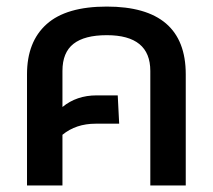

<svg xmlns="http://www.w3.org/2000/svg" viewBox="-20 -570 655 590"><path d="M63 0V-341.8Q63 -441.9 123.3 -495.8Q183.6 -549.8 308.1 -549.8Q550.8 -549.8 550.8 -341.8V0H441.9V-352.1Q441.9 -461.9 308.1 -461.9Q239.7 -461.9 205.8 -435.3Q171.9 -408.7 171.9 -352.1V-241.2Q215.3 -276.9 276.9 -276.9H341.8L346.2 -189.9H273.9Q213.4 -189.9 171.9 -155.8V0Z"/></svg>

Font: Kanit
Style: Regular
Weight: 400
Designer: Katatrad Team
Foundry: CadsonDemak
Version: Version 1.000;PS 001.000;hotconv 1.0.88;makeotf.lib2.5.64775